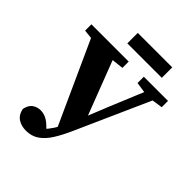

<svg xmlns="http://www.w3.org/2000/svg" viewBox="-247 -950 1159 1159"><g transform="rotate(45 332.0 -370.5)"><path d="M75.1 -3.2Q83.2 -42.4 106.1 -58.2Q129 -74 157.4 -74Q189.8 -74 218 -55.6Q246.3 -37.1 275.5 -1.1L222.7 45.8L219.3 20.7Q247.5 -2.1 269 -29Q290.6 -55.8 307.6 -87.8Q324.7 -119.8 340.6 -157.2H343L435.2 -385.5L548 -657.3H621.4L381.8 -120.4Q355.7 -61.8 327.9 -17.4Q300 27 264.8 51.7Q229.5 76.5 181 76.5Q140.4 76.5 111.8 57.3Q83.2 38.1 75.1 -3.2ZM6.8 -603.5V-657.3H325V-603.5L191.2 -588.5H147.2ZM454.2 -603.5V-657.3H660.7V-603.5L571.3 -590.2H544ZM313.7 -46.9 36.2 -657.3H226.3L394.1 -220.3ZM241.4 -729.3V-818.5H535.6V-729.3Z"/></g></svg>

Font: Source Serif 4 Variable
Style: Regular
Weight: 400
Designer: Frank Grießhammer
Foundry: Adobe
Version: Version 4.005;hotconv 1.1.0;makeotfexe 2.6.0